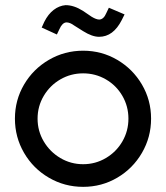

<svg xmlns="http://www.w3.org/2000/svg" viewBox="-20 -718 645 746"><path d="M38 -257Q38 -329 73.5 -389.5Q109 -450 170 -485.5Q231 -521 303 -521Q375 -521 435.5 -485.5Q496 -450 531.5 -389.5Q567 -329 567 -257Q567 -185 531.5 -124Q496 -63 435.5 -27.5Q375 8 303 8Q231 8 170 -27.5Q109 -63 73.5 -124Q38 -185 38 -257ZM479 -257Q479 -305 455.5 -345.5Q432 -386 391.5 -409.5Q351 -433 303 -433Q255 -433 214.5 -409.5Q174 -386 150 -345.5Q126 -305 126 -257Q126 -209 150 -168.5Q174 -128 214.5 -104Q255 -80 303 -80Q351 -80 391.5 -104Q432 -128 455.5 -168.5Q479 -209 479 -257ZM303 -597 268 -619Q252 -631 238 -631Q222 -630 211 -605L201 -584L142 -611L152 -633Q167 -663 188.5 -679.5Q210 -696 235 -698Q267 -698 302 -676L336 -653Q354 -642 366 -642Q383 -643 393 -667L403 -688L464 -662L453 -640Q420 -575 365 -575Q338 -575 303 -597Z"/></svg>

Font: Lineal
Style: Regular
Weight: 400
Designer: Created by Frank Adebiaye with contributions from Anton Moglia & Ariel Martín Pérez
Created by Frank ADEBIAYE with FontF
Foundry: Velvetyne Type Foundry
Version: Version 2.000